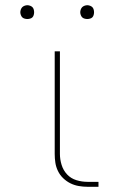

<svg xmlns="http://www.w3.org/2000/svg" viewBox="-20 -717 440 737"><path d="M358 0H316Q299 0 282 -3Q265 -6 250 -13.5Q235 -21 222.5 -33Q210 -45 202.5 -60.5Q195 -76 192.5 -92.5Q190 -109 190 -126V-520H210V-126Q210 -105 216.5 -84Q223 -63 237.5 -47.5Q252 -32 273 -25.5Q294 -19 316 -19H358ZM315 -644Q310 -644 304.5 -645.5Q299 -647 295.5 -650.5Q292 -654 290 -659.5Q288 -665 288 -670Q288 -675 290 -680.5Q292 -686 295.5 -689.5Q299 -693 304.5 -695Q310 -697 315 -697Q320 -697 325.5 -695Q331 -693 334.5 -689.5Q338 -686 339.5 -680.5Q341 -675 341 -670Q341 -665 339.5 -659.5Q338 -654 334.5 -650.5Q331 -647 325.5 -645.5Q320 -644 315 -644ZM85 -644Q80 -644 74.5 -645.5Q69 -647 65.5 -650.5Q62 -654 60 -659.5Q58 -665 58 -670Q58 -675 60 -680.5Q62 -686 65.5 -689.5Q69 -693 74.5 -695Q80 -697 85 -697Q90 -697 95.5 -695Q101 -693 104.5 -689.5Q108 -686 109.5 -680.5Q111 -675 111 -670Q111 -665 109.5 -659.5Q108 -654 104.5 -650.5Q101 -647 95.5 -645.5Q90 -644 85 -644Z"/></svg>

Font: Iosevka Aile Thin
Style: Regular
Weight: 100
Designer: Belleve Invis
Foundry: Belleve Invis
Version: Version 31.1.0; ttfautohint (v1.8.4)